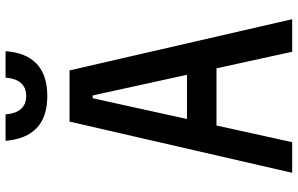

<svg xmlns="http://www.w3.org/2000/svg" viewBox="-210 -860 1070 690"><g transform="rotate(-90 325.0 -515.0)"><path d="M49 0 233 -800H417L601 0H484L327 -717H317L159 0ZM168 -272V-378H482V-272ZM259 -1030Q262 -993 278.5 -974.5Q295 -956 325 -956Q355 -956 371.5 -974.5Q388 -993 391 -1030H486Q481 -956 440.5 -918Q400 -880 325 -880Q250 -880 210 -918Q170 -956 164 -1030Z"/></g></svg>

Font: Martian Mono SemiCondensed
Style: Regular
Weight: 400
Width: 4
Designer: Roman Shamin
Foundry: Evil Martians
Version: Version 1.000